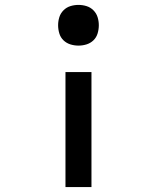

<svg xmlns="http://www.w3.org/2000/svg" viewBox="-20 -558 640 783"><path d="M300 -372Q283 -372 267 -377Q251 -382 239 -393.5Q227 -405 222 -421.5Q217 -438 217 -455Q217 -472 222 -488Q227 -504 239 -516Q251 -528 267 -533Q283 -538 300 -538Q317 -538 333 -533Q349 -528 361 -516Q373 -504 378 -488Q383 -472 383 -455Q383 -438 378 -421.5Q373 -405 361 -393.5Q349 -382 333 -377Q317 -372 300 -372ZM247 205V-264H353V205Z"/></svg>

Font: Iosevka Curly SmBdEx
Style: Regular
Weight: 600
Width: 7
Monospace: yes
Designer: Belleve Invis
Foundry: Belleve Invis
Version: Version 11.1.0; ttfautohint (v1.8.3)